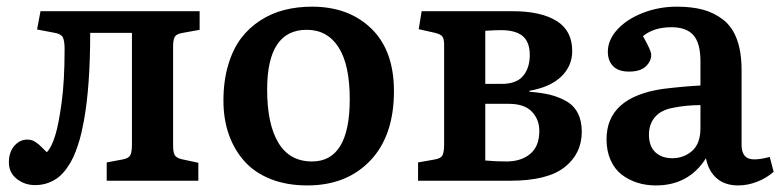

<svg xmlns="http://www.w3.org/2000/svg" viewBox="-20 -545 2357 579"><path d="M85.9 13.2Q54.2 13.2 30.5 -5.6Q6.8 -24.4 6.8 -55.2Q6.8 -86.4 23.2 -105.2Q39.6 -124 62 -124Q69.3 -124 75.4 -122.3Q81.5 -120.6 87.9 -116.2Q94.2 -111.8 97.9 -108.6Q101.6 -105.5 109.4 -97.4Q117.2 -89.4 121.1 -85.9Q135.7 -100.6 147 -138.2Q156.7 -169.4 165.8 -235.1Q174.8 -300.8 174.8 -397Q174.8 -421.4 169.7 -431.9Q164.6 -442.4 146 -445.8L91.8 -456.1L102.1 -511.2H582V-455.1L530.8 -445.8Q512.7 -442.9 507.3 -434.3Q502 -425.8 502 -404.8V-106.9Q502 -85 507.1 -76.9Q512.2 -68.8 527.8 -64.9L578.1 -54.2V0H301.8V-55.2L349.1 -64Q367.7 -67.4 372.8 -76.7Q377.9 -85.9 377.9 -109.9V-445.8H252Q252 -284.2 232.9 -180.2Q229 -160.2 225.3 -143.8Q221.7 -127.4 214.8 -106.7Q208 -85.9 200.4 -69.8Q192.9 -53.7 181.4 -37.6Q169.9 -21.5 156.5 -10.7Q143.1 0 125 6.6Q106.9 13.2 85.9 13.2Z M906.7 14.2Q844.7 14.2 796.1 -5.1Q747.6 -24.4 716.8 -59.1Q686 -93.8 669.9 -139.9Q653.8 -186 653.8 -241.2Q653.8 -300.8 668 -348.6Q682.1 -396.5 706.5 -429Q731 -461.4 765.1 -483.4Q799.3 -505.4 838.1 -515.1Q877 -524.9 920.9 -524.9Q1031.7 -524.9 1099.9 -458.7Q1168 -392.6 1168 -270Q1168 -135.7 1096.7 -60.8Q1025.4 14.2 906.7 14.2ZM920.9 -58.1Q1034.7 -58.1 1034.7 -246.1Q1034.7 -349.6 1001 -402.3Q967.3 -455.1 904.8 -455.1Q785.6 -455.1 785.6 -274.9Q785.6 -170.4 819.6 -114.3Q853.5 -58.1 920.9 -58.1Z M1240.7 0V-55.2L1290.5 -64Q1309.1 -66.9 1314.2 -76.4Q1319.3 -85.9 1319.3 -109.9V-409.2Q1319.3 -427.7 1314 -434.8Q1308.6 -441.9 1292.5 -445.8L1242.7 -457L1251.5 -511.2H1525.4Q1611.3 -511.2 1658.4 -481.9Q1705.6 -452.6 1705.6 -391.1Q1705.6 -346.2 1672.6 -314.2Q1639.6 -282.2 1575.7 -271L1577.6 -268.1Q1612.3 -265.6 1638.4 -259.3Q1664.6 -252.9 1687.5 -240Q1710.4 -227.1 1722.4 -203.9Q1734.4 -180.7 1734.4 -147.9Q1734.4 -81.5 1682.6 -40.8Q1630.9 0 1518.6 0ZM1443.4 -292H1492.7Q1537.6 -292 1557.6 -316.2Q1577.6 -340.3 1577.6 -378.9Q1577.6 -418.5 1556.2 -436.3Q1534.7 -454.1 1490.7 -454.1Q1471.7 -454.1 1443.4 -452.1ZM1507.3 -58.1Q1551.8 -58.1 1579.1 -81.1Q1606.4 -104 1606.4 -149.9Q1606.4 -185.1 1583.7 -208.5Q1561 -231.9 1514.6 -231.9H1443.4V-61Q1473.1 -58.1 1507.3 -58.1Z M1958 14.2Q1928.2 14.2 1902.3 6.1Q1876.5 -2 1855.2 -18.1Q1834 -34.2 1821.5 -61.8Q1809.1 -89.4 1809.1 -125Q1809.1 -252 1979 -276.9Q2043.5 -284.7 2092.3 -287.1V-359.9Q2092.3 -415 2071 -439Q2049.8 -462.9 2004.9 -462.9Q1951.7 -462.9 1918.9 -436Q1943.8 -392.6 1943.8 -379.9Q1943.8 -359.9 1927.2 -344.5Q1910.6 -329.1 1877 -329.1Q1844.7 -329.1 1828.9 -345.5Q1813 -361.8 1813 -389.2Q1813 -424.8 1842 -456.3Q1871.1 -487.8 1919.2 -506.3Q1967.3 -524.9 2021 -524.9Q2065.9 -524.9 2099.6 -515.9Q2133.3 -506.8 2160.6 -485.8Q2188 -464.8 2202.1 -426.8Q2216.3 -388.7 2216.3 -334V-108.9Q2216.3 -77.1 2235.1 -68.1Q2253.9 -59.1 2301.3 -71.8L2313 -26.9Q2291.5 -7.8 2262.9 3.2Q2234.4 14.2 2206.1 14.2Q2166 14.2 2141.1 -7.6Q2116.2 -29.3 2108.9 -67.9Q2057.1 14.2 1958 14.2ZM2007.3 -67.9Q2042 -67.9 2067.1 -89.8Q2092.3 -111.8 2092.3 -159.2V-228Q2049.3 -228 2011.2 -220.2Q1974.1 -213.9 1955.6 -192.4Q1937 -170.9 1937 -139.2Q1937 -104 1956.3 -85.9Q1975.6 -67.9 2007.3 -67.9Z"/></svg>

Font: Literata Book SemiBold
Style: Regular
Weight: 600
Designer: Latin by Veronika Burian and Jose Scaglione. Greek by Irene Vlachou. Cyrillic by Vera Evstafieva
Foundry: TypeTogether
Version: Version 2.003;PS 002.003;hotconv 1.0.88;makeotf.lib2.5.64775